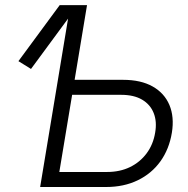

<svg xmlns="http://www.w3.org/2000/svg" viewBox="-20 -748 753 768"><path d="M104 -472.2 53.7 -503.4 218.8 -727.5H292ZM259.8 -428.7H472.2Q543.5 -428.7 590.6 -402.1Q637.7 -375.5 657.7 -327.9Q677.7 -280.3 667.5 -217.3Q656.7 -151.4 621.6 -102.5Q586.4 -53.7 531 -26.9Q475.6 0 404.3 0H140.6L261.2 -727.5H328.1L217.3 -60.1H408.2Q459.5 -60.1 499.8 -79.6Q540 -99.1 566.4 -134.5Q592.8 -169.9 600.6 -217.3Q608.4 -261.7 594.7 -295.9Q581.1 -330.1 548.3 -349.4Q515.6 -368.7 464.4 -368.7H250Z"/></svg>

Font: Inter 28pt Light
Style: Italic
Weight: 300
Italic angle: -9.3988°
Designer: Rasmus Andersson
Foundry: rsms
Version: Version 4.001;git-66647c0bb